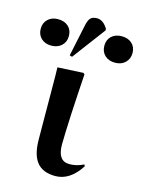

<svg xmlns="http://www.w3.org/2000/svg" viewBox="-194 -876 720 962"><g transform="rotate(15 166.0 -395.0)"><path d="M189 14Q124 14 93 -24.5Q62 -63 62 -144Q62 -172 61.5 -214.5Q61 -257 61 -304.5Q61 -352 60.5 -396Q60 -440 60 -472Q60 -504 59 -515L192 -522L199 -516Q196 -467 192.5 -412.5Q189 -358 186.5 -306Q184 -254 182.5 -212.5Q181 -171 181 -147Q181 -62 242 -62Q280 -62 315 -80L320 -72Q265 14 189 14ZM116 -585 103 -589 137 -750Q143 -781 154 -792.5Q165 -804 188 -804Q220 -804 244 -764V-756ZM0 -612Q-32 -612 -52 -631Q-72 -650 -72 -681Q-72 -711 -52 -730Q-32 -749 0 -749Q34 -749 54 -730.5Q74 -712 74 -681Q74 -650 53.5 -631Q33 -612 0 -612ZM331 -612Q298 -612 278 -631Q258 -650 258 -681Q258 -712 278 -730.5Q298 -749 331 -749Q364 -749 384 -730.5Q404 -712 404 -681Q404 -651 384 -631.5Q364 -612 331 -612Z"/></g></svg>

Font: Literata 72pt SemiBold
Style: Regular
Weight: 600
Designer: Latin by Veronika Burian and Jose Scaglione. Greek by Irene Vlachou. Cyrillic by Vera Evstafieva.
Foundry: TypeTogether
Version: Version 3.002